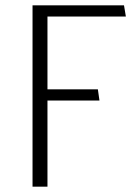

<svg xmlns="http://www.w3.org/2000/svg" viewBox="-20 -700 517 720"><path d="M353 -323H158V0H102V-680H445L452 -638H158V-365H347Z"/></svg>

Font: Palanquin ExtraLight
Style: Regular
Weight: 275
Designer: Pria Ravichandran
Version: Version 1.001